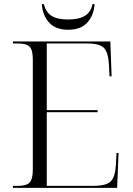

<svg xmlns="http://www.w3.org/2000/svg" viewBox="-20 -916 646 936"><path d="M43 0V-10H70Q109 -10 124.5 -26.5Q140 -43 140 -89V-627Q140 -672 124.5 -688Q109 -704 70 -704H43V-714H518L524 -544H514L511 -601Q508 -660 487 -682Q466 -704 407 -704H208V-379H456V-369H208V-10H436Q498 -10 520 -32Q542 -54 545 -113L548 -170H558L551 0ZM312 -771Q250 -771 218.5 -807Q187 -843 184 -896H194Q203 -857 231 -839Q259 -821 312 -821Q365 -821 394 -839Q423 -857 431 -896H441Q438 -843 406.5 -807Q375 -771 312 -771Z"/></svg>

Font: Noto Serif Display Light
Style: Regular
Weight: 300
Designer: Monotype Design Team
Foundry: Monotype Imaging Inc.
Version: Version 2.009